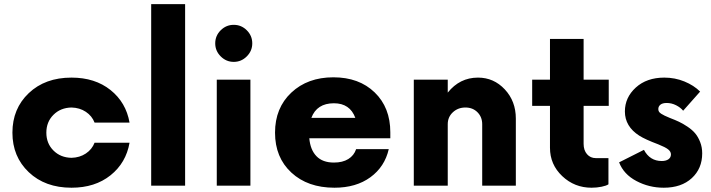

<svg xmlns="http://www.w3.org/2000/svg" viewBox="-20 -876 3357 906"><path d="M317.4 9.8Q192.9 9.8 115.7 -63.5Q38.6 -136.7 38.6 -250Q38.6 -363.3 115.7 -436.5Q192.9 -509.8 317.4 -509.8Q428.2 -509.8 501.5 -451.2Q574.7 -392.6 591.3 -297.4H426.3Q414.1 -329.1 385 -348.4Q356 -367.7 317.4 -368.7Q265.6 -367.7 232.2 -334.2Q198.7 -300.8 198.7 -250Q198.7 -199.2 232.2 -165.8Q265.6 -132.3 317.4 -131.3Q356 -132.3 385 -151.6Q414.1 -170.9 426.3 -202.6H591.3Q574.7 -107.4 501.5 -48.8Q428.2 9.8 317.4 9.8Z M693.4 0V-856.4H853.5V0Z M995.6 -671.4Q995.6 -707.5 1021.5 -733.2Q1047.4 -758.8 1083 -758.8Q1118.7 -758.8 1144.5 -733.2Q1170.4 -707.5 1170.4 -671.4Q1170.4 -635.7 1144.5 -609.9Q1118.7 -584 1083 -584Q1047.4 -584 1021.5 -609.9Q995.6 -635.7 995.6 -671.4ZM1002.9 0V-500H1161.6V0Z M1821.8 -251.5V-223.6H1439.5Q1444.3 -168.9 1473.4 -138.9Q1502.4 -108.9 1555.7 -108.9Q1596.7 -108.9 1623.5 -125.5Q1650.4 -142.1 1660.6 -172.4H1814.5Q1795.4 -88.9 1727.8 -39.6Q1660.2 9.8 1558.1 9.8Q1432.1 9.8 1355 -61.5Q1277.8 -132.8 1277.8 -250Q1277.8 -366.7 1354.7 -439Q1431.6 -511.2 1553.2 -511.2Q1674.3 -511.2 1748 -439.9Q1821.8 -368.7 1821.8 -251.5ZM1555.7 -388.7Q1475.1 -388.7 1449.2 -319.8H1656.7Q1631.3 -388.7 1555.7 -388.7Z M2235.4 -509.8Q2310.1 -509.8 2362.1 -454.1Q2414.1 -398.4 2414.1 -316.4V0H2255.4V-290Q2255.4 -323.7 2233.2 -346.2Q2210.9 -368.7 2176.3 -368.7Q2141.1 -368.7 2116.9 -346.2Q2092.8 -323.7 2092.8 -290V0H1932.6V-500H2092.8V-439Q2149.4 -509.8 2235.4 -509.8Z M2852.5 -376.5H2733.9V-197.3Q2733.9 -167 2750 -148.4Q2766.1 -129.9 2791.5 -129.9H2851.1V-6.3Q2841.3 0.5 2818.8 5.1Q2796.4 9.8 2771.5 9.8Q2690.9 9.8 2633.1 -44.9Q2575.2 -99.6 2575.2 -178.7V-376.5H2491.2V-500H2575.2V-692.4H2733.9V-500H2852.5Z M3112.3 9.8Q3042.5 9.8 2982.7 -22Q2922.9 -53.7 2901.4 -109.9L3018.6 -168.9Q3046.4 -116.2 3102.5 -116.2Q3122.6 -116.2 3134.3 -124.5Q3146 -132.8 3146 -147.5Q3146 -160.6 3132.8 -171.1Q3119.6 -181.6 3086.4 -194.8Q3023.9 -218.3 2996.6 -235.8Q2928.7 -279.3 2928.7 -350.1Q2928.7 -416 2980.2 -462.9Q3031.7 -509.8 3114.7 -509.8Q3165 -509.8 3209.7 -491.5Q3254.4 -473.1 3283.7 -443.8L3203.6 -353.5Q3191.4 -368.7 3170.2 -379.4Q3148.9 -390.1 3126 -390.1Q3106.4 -390.1 3096.4 -382.1Q3086.4 -374 3086.4 -361.3Q3086.4 -354.5 3089.4 -349.4Q3092.3 -344.2 3100.3 -339.1Q3108.4 -334 3116.2 -330.3Q3124 -326.7 3140.1 -319.8Q3165.5 -310.1 3183.8 -301.5Q3202.1 -293 3224.4 -278.1Q3246.6 -263.2 3260.5 -246.6Q3274.4 -230 3283.9 -205.6Q3293.5 -181.2 3293.5 -152.3Q3293.5 -80.6 3244.4 -35.4Q3195.3 9.8 3112.3 9.8Z"/></svg>

Font: Now
Style: Bold
Weight: 700
Designer: Alfredo Marco Pradil
Foundry: Alfredo Marco Pradil
Version: Version 1.002;PS 001.002;hotconv 1.0.88;makeotf.lib2.5.64775